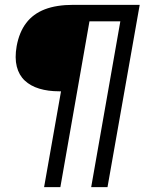

<svg xmlns="http://www.w3.org/2000/svg" viewBox="-20 -695 597 793"><path d="M162.1 78H229.3L349.5 -606.8H477L356.6 78H424L557 -675H282.7Q213.4 -675 165.2 -656.5Q117 -637.9 88.2 -600Q59.4 -562.2 48.8 -504.4Q40.3 -455.6 49.3 -420.2Q58.2 -384.8 82.2 -362.3Q106.2 -339.8 142.3 -328.9Q178.4 -317.9 224.5 -317.9H232Z"/></svg>

Font: Anybody Thin
Style: Italic
Weight: 100
Italic angle: -10°
Designer: Tyler Finck
Foundry: Etcetera Type Company
Version: Version 1.114;gftools[0.9.25]